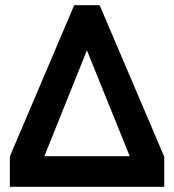

<svg xmlns="http://www.w3.org/2000/svg" viewBox="-20 -720 670 740"><path d="M18 0H613V-116L364 -700H266L18 -117ZM151 -118 315 -526 480 -118Z"/></svg>

Font: Vanilla Cream ExtraBold
Style: Regular
Weight: 800
Designer: Jeremy Tribby, Jinavaṁso
Foundry: Tribby Type
Version: Version 1.422;Glyphs 3.1.2 (3151)